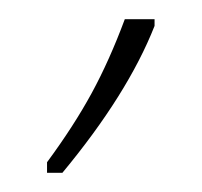

<svg xmlns="http://www.w3.org/2000/svg" viewBox="-20 -734 210 200"><path d="M110 -714H141V-707Q113 -636 45 -554H29V-565Q57 -603 75.5 -637Q94 -671 110 -714Z"/></svg>

Font: Noto Sans Display Thin Cond
Style: Regular
Weight: 250
Width: 3
Designer: Monotype Design team
Foundry: Monotype Imaging Inc.
Version: Version 1.000